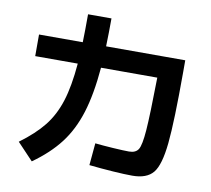

<svg xmlns="http://www.w3.org/2000/svg" viewBox="-87 -882 1111 1009"><g transform="rotate(10 469.0 -378.0)"><path d="M447.3 -4.9 458 -123Q496.6 -118.7 554 -115Q611.3 -111.3 639.6 -111.3Q675.3 -111.3 689.5 -134.3Q703.6 -157.2 709.7 -237.5Q715.8 -317.9 718.8 -519.5H418.5Q406.2 -376 375.5 -277.3Q344.7 -178.7 289.6 -106.7Q234.4 -34.7 145.5 28.3L60.5 -61.5Q140.1 -120.1 186.8 -178.7Q233.4 -237.3 258.8 -317.4Q284.2 -397.5 294.4 -519.5H67.4V-634.8H300.8Q302.7 -695.3 302.7 -784.2H427.7Q427.7 -711.9 425.3 -634.8H847.7V-573.2Q847.7 -308.6 835.7 -190.4Q823.7 -72.3 789.6 -30.8Q755.4 10.7 678.7 10.7Q638.2 10.7 574.7 6.3Q511.2 2 447.3 -4.9Z"/></g></svg>

Font: Pretendard JP
Style: Bold
Weight: 700
Designer: Base glyphs from Inter by Rasmus Andersson; Hangeul glyphs from Noto Sans CJK(Source Han Sans) by Jang Soo-young and Kan
Foundry: Kil Hyung-jin
Version: Version 1.309